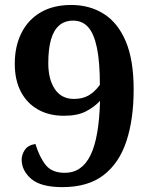

<svg xmlns="http://www.w3.org/2000/svg" viewBox="-20 -744 606 773"><path d="M231.3 9.4Q144.3 9.4 105.7 -23.9Q67.2 -57.3 67.2 -101.1Q67.2 -120.9 79.6 -140.1Q92 -159.3 122.6 -164.4Q139.6 -109.7 164.6 -79Q189.6 -48.2 240.9 -48.2Q309.5 -48.2 344.2 -118.8Q378.9 -189.4 382.7 -337.7Q359 -312.7 325.3 -295.3Q291.5 -277.9 237.3 -277.9Q177.4 -277.9 132.9 -303.1Q88.4 -328.2 63.9 -375Q39.5 -421.8 39.5 -487.1Q39.5 -557.8 66.4 -611.4Q93.3 -665 144.1 -694.5Q194.8 -724 266.9 -724Q341.2 -724 398 -688.1Q454.8 -652.2 486.5 -577.2Q518.1 -502.2 518.1 -383.7Q518.1 -264.5 489.1 -176.1Q460.1 -87.6 397.1 -39.1Q334.1 9.4 231.3 9.4ZM277.8 -345.7Q311.7 -345.7 336.1 -359.4Q360.5 -373.1 382.1 -402.4Q382.1 -494.9 370.2 -551.8Q358.4 -608.7 334.8 -634.9Q311.2 -661 274.4 -661Q241 -661 218.6 -641.9Q196.2 -622.7 185.3 -584.8Q174.4 -546.8 174.4 -489.7Q174.4 -424.8 200.8 -385.2Q227.3 -345.7 277.8 -345.7Z"/></svg>

Font: Noto Serif Gurmukhi
Style: Regular
Weight: 400
Designer: Vaibhav Singh and the Monotype Design Team
Foundry: Monotype Imaging Inc.
Version: Version 2.003